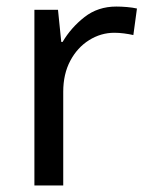

<svg xmlns="http://www.w3.org/2000/svg" viewBox="-20 -566 453 586"><path d="M335 -546Q350 -546 367.5 -544.5Q385 -543 398 -540L387 -459Q374 -462 358.5 -464Q343 -466 329 -466Q288 -466 252 -443.5Q216 -421 194.5 -380.5Q173 -340 173 -286V0H85V-536H157L167 -438H171Q197 -482 238 -514Q279 -546 335 -546Z"/></svg>

Font: Noto Sans Javanese
Style: Regular
Weight: 400
Designer: Monotype Design Team
Foundry: Monotype Imaging Inc.
Version: Version 2.004